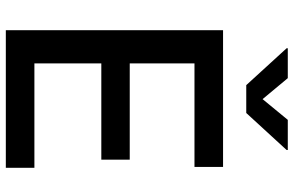

<svg xmlns="http://www.w3.org/2000/svg" viewBox="-190 -794 984 643"><g transform="rotate(90 301.5 -472.0)"><path d="M80.6 0V-727.5H538.6V-631.8H191.9V-415H514.2V-319.8H191.9V-95.7H541.5V0ZM241.2 -944.3 311.5 -859.9 380.9 -944.3H481.9V-940.4L357.9 -805.2H264.6L141.1 -940.4V-944.3Z"/></g></svg>

Font: Inter Medium
Style: Regular
Weight: 500
Designer: Rasmus Andersson
Foundry: rsms
Version: Version 4.001;git-9221beed3